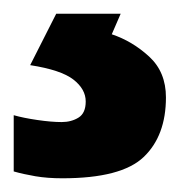

<svg xmlns="http://www.w3.org/2000/svg" viewBox="-38 -20 263 280"><path d="M204 122Q204 178 171.5 209Q139 240 53 240Q31 240 13.5 237Q-4 234 -18 230V148Q-4 152 16.5 155Q37 158 52 158Q66 158 76.5 151.5Q87 145 87 128Q87 110 69 96Q51 82 6 75L44 0H138L125 30Q155 40 179.5 62.5Q204 85 204 122Z"/></svg>

Font: Noto Sans Bassa Vah
Style: Regular
Weight: 400
Designer: Monotype Design Team
Foundry: Monotype Imaging Inc.
Version: Version 2.002